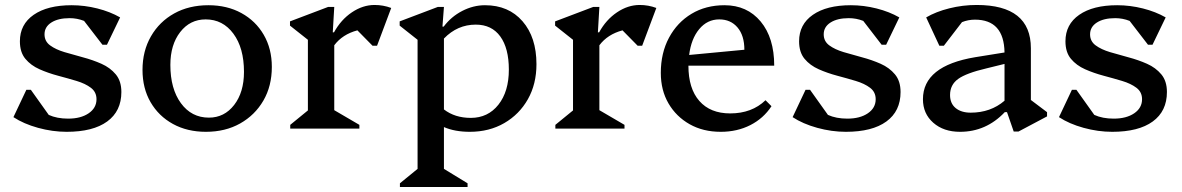

<svg xmlns="http://www.w3.org/2000/svg" viewBox="-20 -517 4754 772"><path d="M248 13Q191 13 133 -3Q75 -19 34 -46L86 -156H104L176 -55Q209 -40 254 -40Q305 -40 336.5 -61.5Q368 -83 368 -118Q368 -147 345.5 -164Q323 -181 288 -191.5Q253 -202 213.5 -212.5Q174 -223 139 -238.5Q104 -254 82 -280.5Q60 -307 60 -351Q60 -419 115.5 -457.5Q171 -496 268 -496Q320 -496 371.5 -483Q423 -470 463 -447L410 -337H392L318 -433Q290 -444 260 -444Q214 -444 186.5 -426.5Q159 -409 159 -379Q159 -351 181.5 -334.5Q204 -318 239 -307.5Q274 -297 313.5 -286.5Q353 -276 388 -260.5Q423 -245 445.5 -218Q468 -191 468 -147Q468 -70 411 -28.5Q354 13 248 13Z M808 13Q733 13 675.5 -18.5Q618 -50 585.5 -106Q553 -162 553 -236Q553 -312 587 -371Q621 -430 680.5 -463Q740 -496 818 -496Q893 -496 950.5 -464.5Q1008 -433 1040.5 -377Q1073 -321 1073 -248Q1073 -171 1039 -112.5Q1005 -54 945.5 -20.5Q886 13 808 13ZM820 -44Q882 -44 921.5 -95Q961 -146 961 -228Q961 -324 918.5 -381.5Q876 -439 807 -439Q744 -439 704.5 -388Q665 -337 665 -256Q665 -160 707.5 -102Q750 -44 820 -44Z M1147 0V-15L1218 -73V-357L1146 -414V-431L1299 -489H1324L1318 -387H1323Q1351 -438 1395 -467.5Q1439 -497 1486 -497Q1521 -497 1553 -485L1496 -333H1478L1417 -395Q1357 -379 1324 -335V-74L1425 -15V0Z M1588 235V220L1659 162V-357L1587 -414V-431L1740 -489H1765L1759 -410H1764Q1794 -450 1838.5 -473Q1883 -496 1930 -496Q2025 -496 2081 -431.5Q2137 -367 2137 -259Q2137 -179 2102.5 -118Q2068 -57 2007.5 -22Q1947 13 1869 13Q1809 13 1765 -6V162L1860 220V235ZM1893 -418Q1819 -418 1765 -362V-77Q1809 -43 1873 -43Q1942 -43 1984 -96Q2026 -149 2026 -237Q2026 -323 1991.5 -370.5Q1957 -418 1893 -418Z M2213 0V-15L2284 -73V-357L2212 -414V-431L2365 -489H2390L2384 -387H2389Q2417 -438 2461 -467.5Q2505 -497 2552 -497Q2587 -497 2619 -485L2562 -333H2544L2483 -395Q2423 -379 2390 -335V-74L2491 -15V0Z M2878 13Q2807 13 2753 -17.5Q2699 -48 2668 -101Q2637 -154 2637 -224Q2637 -304 2670 -365.5Q2703 -427 2760.5 -461.5Q2818 -496 2893 -496Q2984 -496 3038.5 -430.5Q3093 -365 3093 -253H2748Q2748 -161 2792 -111Q2836 -61 2916 -61Q3003 -61 3058 -114L3082 -90Q3050 -41 2997 -14Q2944 13 2878 13ZM2872 -439Q2824 -439 2791.5 -400Q2759 -361 2751 -296L2973 -317Q2973 -374 2945.5 -406.5Q2918 -439 2872 -439Z M3381 13Q3324 13 3266 -3Q3208 -19 3167 -46L3219 -156H3237L3309 -55Q3342 -40 3387 -40Q3438 -40 3469.5 -61.5Q3501 -83 3501 -118Q3501 -147 3478.5 -164Q3456 -181 3421 -191.5Q3386 -202 3346.5 -212.5Q3307 -223 3272 -238.5Q3237 -254 3215 -280.5Q3193 -307 3193 -351Q3193 -419 3248.5 -457.5Q3304 -496 3401 -496Q3453 -496 3504.5 -483Q3556 -470 3596 -447L3543 -337H3525L3451 -433Q3423 -444 3393 -444Q3347 -444 3319.5 -426.5Q3292 -409 3292 -379Q3292 -351 3314.5 -334.5Q3337 -318 3372 -307.5Q3407 -297 3446.5 -286.5Q3486 -276 3521 -260.5Q3556 -245 3578.5 -218Q3601 -191 3601 -147Q3601 -70 3544 -28.5Q3487 13 3381 13Z M3840 13Q3774 13 3732.5 -23.5Q3691 -60 3691 -118Q3691 -252 3901 -287L4019 -306Q4017 -438 3900 -438Q3873 -438 3848 -428L3775 -333H3757L3704 -447Q3743 -470 3797 -483.5Q3851 -497 3907 -497Q4125 -497 4125 -323V-115L4190 -66V-49L4075 12H4056L4029 -66H4020Q3945 13 3840 13ZM3800 -135Q3800 -101 3822.5 -82.5Q3845 -64 3883 -64Q3963 -64 4019 -112V-260L3946 -242Q3865 -223 3832.5 -199.5Q3800 -176 3800 -135Z M4452 13Q4395 13 4337 -3Q4279 -19 4238 -46L4290 -156H4308L4380 -55Q4413 -40 4458 -40Q4509 -40 4540.5 -61.5Q4572 -83 4572 -118Q4572 -147 4549.5 -164Q4527 -181 4492 -191.5Q4457 -202 4417.5 -212.5Q4378 -223 4343 -238.5Q4308 -254 4286 -280.5Q4264 -307 4264 -351Q4264 -419 4319.5 -457.5Q4375 -496 4472 -496Q4524 -496 4575.5 -483Q4627 -470 4667 -447L4614 -337H4596L4522 -433Q4494 -444 4464 -444Q4418 -444 4390.5 -426.5Q4363 -409 4363 -379Q4363 -351 4385.5 -334.5Q4408 -318 4443 -307.5Q4478 -297 4517.5 -286.5Q4557 -276 4592 -260.5Q4627 -245 4649.5 -218Q4672 -191 4672 -147Q4672 -70 4615 -28.5Q4558 13 4452 13Z"/></svg>

Font: Platypi
Style: Regular
Weight: 400
Designer: David Sargent
Foundry: Bolt Cutter Type
Version: Version 1.200; ttfautohint (v1.8.4.7-5d5b)